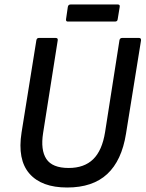

<svg xmlns="http://www.w3.org/2000/svg" viewBox="-20 -824 648 855"><path d="M279 11Q165 11 111 -51Q57 -113 76 -234L142 -645Q144 -655 153 -655H228Q239 -655 237 -644L172 -232Q160 -156 186.5 -116Q213 -76 286 -76Q355 -76 395 -115Q435 -154 448 -236L512 -645Q514 -655 524 -655H599Q609 -655 608 -644L541 -228Q522 -109 457.5 -49Q393 11 279 11ZM282 -728Q273 -728 274 -738L282 -793Q284 -804 294 -804H505Q515 -804 513 -793L504 -738Q503 -728 492 -728Z"/></svg>

Font: Sofia Sans Semi Condensed SemiBold
Style: Italic
Weight: 600
Italic angle: -9°
Version: Version 4.100